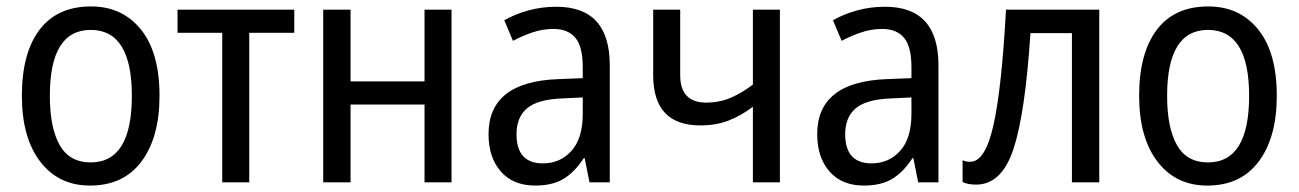

<svg xmlns="http://www.w3.org/2000/svg" viewBox="-20 -567 4039 597"><path d="M263 -547Q158 -547 103 -474.5Q48 -402 48 -269Q48 -139 105 -64.5Q162 10 260 10Q364 10 420 -65Q476 -140 476 -269Q476 -404 418 -475.5Q360 -547 263 -547ZM262 -474Q390 -474 390 -269Q390 -62 262 -62Q196 -62 165.5 -116Q135 -170 135 -269Q135 -474 262 -474Z M895 -537H532V-465H671V0H755V-465H895Z M985 -537V0H1070V-242H1300V0H1384V-537H1300V-314H1070V-537Z M1792 -213Q1792 -137 1757 -98Q1722 -59 1668 -59Q1586 -59 1586 -150Q1586 -202 1618.5 -230Q1651 -258 1729 -261L1792 -264ZM1548 -504 1575 -440Q1605 -456 1636.5 -466.5Q1668 -477 1701 -477Q1746 -477 1769 -449.5Q1792 -422 1792 -358V-324L1716 -321Q1499 -313 1499 -150Q1499 -77 1537.5 -33.5Q1576 10 1644 10Q1698 10 1732.5 -11Q1767 -32 1795 -75H1798L1813 0H1876V-364Q1876 -546 1710 -546Q1664 -546 1622.5 -534.5Q1581 -523 1548 -504Z M2011 -537V-333Q2011 -177 2158 -177Q2206 -177 2245 -192Q2284 -207 2321 -235V0H2405V-537H2321V-304Q2287 -278 2252 -263Q2217 -248 2176 -248Q2095 -248 2095 -333V-537Z M2814 -213Q2814 -137 2779 -98Q2744 -59 2690 -59Q2608 -59 2608 -150Q2608 -202 2640.5 -230Q2673 -258 2751 -261L2814 -264ZM2570 -504 2597 -440Q2627 -456 2658.5 -466.5Q2690 -477 2723 -477Q2768 -477 2791 -449.5Q2814 -422 2814 -358V-324L2738 -321Q2521 -313 2521 -150Q2521 -77 2559.5 -33.5Q2598 10 2666 10Q2720 10 2754.5 -11Q2789 -32 2817 -75H2820L2835 0H2898V-364Q2898 -546 2732 -546Q2686 -546 2644.5 -534.5Q2603 -523 2570 -504Z M3398 -537H3108Q3095 -296 3069.5 -180Q3044 -64 2997 -64Q2982 -64 2973 -69V-1Q2989 7 3015 7Q3095 7 3131.5 -104.5Q3168 -216 3184 -464H3313V0H3398Z M3737 -547Q3632 -547 3577 -474.5Q3522 -402 3522 -269Q3522 -139 3579 -64.5Q3636 10 3734 10Q3838 10 3894 -65Q3950 -140 3950 -269Q3950 -404 3892 -475.5Q3834 -547 3737 -547ZM3736 -474Q3864 -474 3864 -269Q3864 -62 3736 -62Q3670 -62 3639.5 -116Q3609 -170 3609 -269Q3609 -474 3736 -474Z"/></svg>

Font: Noto Sans UI SemiCondensed
Style: Regular
Weight: 400
Width: 4
Designer: Monotype Design Team
Foundry: Monotype Imaging Inc.
Version: 1.001